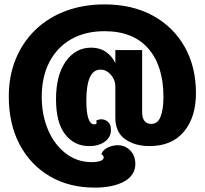

<svg xmlns="http://www.w3.org/2000/svg" viewBox="-20 -791 932 874"><path d="M411 63Q294 63 206 11Q118 -41 69 -134Q20 -227 20 -351Q20 -445 51.5 -522Q83 -599 141 -655Q199 -711 279 -741Q359 -771 456 -771Q582 -771 675.5 -720Q769 -669 820.5 -578Q872 -487 872 -367Q872 -257 817 -191.5Q762 -126 661 -126Q594 -126 549.5 -157.5Q505 -189 505 -256V-398Q505 -428 484.5 -451Q464 -474 437 -474Q373 -474 373 -332Q373 -280 382 -252.5Q391 -225 409 -225Q420 -225 420 -233Q420 -237 417 -241Q429 -248 441 -248Q458 -248 471.5 -236.5Q485 -225 485 -200Q485 -166 457 -146Q429 -126 386 -126Q318 -126 276.5 -179.5Q235 -233 235 -339Q235 -449 279.5 -511.5Q324 -574 394 -574Q436 -574 464.5 -553Q493 -532 505 -503V-563H627V-282Q627 -227 669 -227Q698 -227 711 -260Q724 -293 724 -350Q724 -491 655 -570Q586 -649 456 -649Q368 -649 304 -612.5Q240 -576 205 -509Q170 -442 170 -350Q170 -267 199 -199.5Q228 -132 279.5 -92.5Q331 -53 397 -53Q422 -53 437 -58.5Q452 -64 452 -74Q452 -84 441 -89Q449 -110 472 -120Q495 -130 515 -130Q550 -130 573 -106Q596 -82 596 -45Q596 7 545.5 35Q495 63 411 63Z"/></svg>

Font: Exile
Style: Regular
Weight: 400
Designer: Bartłomiej Rózga @rozgatype
Version: Version 1.000; ttfautohint (v1.8.4.7-5d5b)